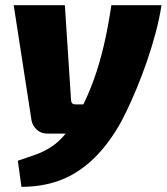

<svg xmlns="http://www.w3.org/2000/svg" viewBox="-20 -517 645 743"><path d="M605 -497Q597 -445 582 -389Q567 -333 548 -278Q529 -223 508.5 -174Q488 -125 469.5 -86.5Q451 -48 437 -25Q389 55 332 106.5Q275 158 209 182Q143 206 63 206L49 105Q85 93 117.5 81.5Q150 70 179 51Q208 32 236 -2Q264 -36 292 -92Q322 -150 343.5 -210Q365 -270 381.5 -340Q398 -410 411 -497ZM231 -497 255 -129Q256 -113 272 -113H329L288 0H163Q139 0 122.5 -15Q106 -30 102 -51L33 -497Z"/></svg>

Font: Exo 2 ExtraBold
Style: Italic
Weight: 800
Italic angle: -8°
Designer: Natanael Gama
Foundry: Natanael Gama
Version: Version 2.010